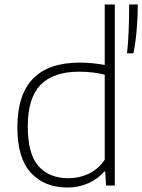

<svg xmlns="http://www.w3.org/2000/svg" viewBox="-20 -828 635 857"><path d="M57.5 -259.5Q57.5 -405 127.2 -476.8Q197 -548.5 335 -548.5Q391.5 -548.5 447.5 -538V-808H492.5V0H453.5L449.5 -62.5H445.5Q416.5 -29 373.8 -10Q331 9 280.5 9Q178.5 9 118 -56.5Q57.5 -122 57.5 -259.5ZM447.5 -115V-494.5Q424.5 -501 394 -504.5Q363.5 -508 333.5 -508Q217.5 -508 160.8 -449Q104 -390 104 -264Q104 -140.5 151.8 -86.5Q199.5 -32.5 286.5 -32.5Q334 -32.5 376 -52.5Q418 -72.5 447.5 -115ZM556.5 -808H595Q595 -753.5 590.2 -696.2Q585.5 -639 575.5 -590H547Q556.5 -673.5 556.5 -808Z"/></svg>

Font: Encode Sans Semi Expanded ExLight
Style: Regular
Weight: 275
Width: 6
Designer: Multiple Designers
Foundry: Impallari Type
Version: Version 2.000